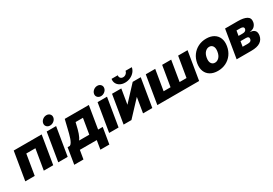

<svg xmlns="http://www.w3.org/2000/svg" viewBox="43 -1815 4336 3049"><g transform="rotate(-30 2211.0 -291.0)"><path d="M601.1 -515.6 515.6 0H342.8L405.3 -375H238.3L176.3 0H3.4L88.9 -515.6Z M607.9 0 693.4 -515.6H866.2L780.8 0ZM789.1 -570.3Q750 -570.3 727.1 -595.5Q704.1 -620.6 710 -656.2Q716.3 -692.4 747.6 -717.5Q778.8 -742.7 817.9 -742.7Q856.4 -742.7 879.4 -717.5Q902.3 -692.4 896.5 -656.2Q890.6 -620.6 859.1 -595.5Q827.6 -570.3 789.1 -570.3Z M808.1 161.1 856.4 -133.8H897.5Q917.5 -143.1 933.1 -169.4Q948.7 -195.8 961.2 -231.7Q973.6 -267.6 983.4 -306.2Q993.2 -344.7 1001.5 -378.9L1042 -545.9H1483.9L1416 -133.8H1500.5L1451.7 161.1H1287.6L1314 0H1003.9L977.1 161.1ZM1066.9 -133.8H1253.9L1300.8 -416H1166L1156.7 -378.9Q1137.2 -291.5 1116.7 -231.7Q1096.2 -171.9 1066.9 -133.8Z M1541 0 1626.5 -515.6H1799.3L1713.9 0ZM1722.2 -570.3Q1683.1 -570.3 1660.2 -595.5Q1637.2 -620.6 1643.1 -656.2Q1649.4 -692.4 1680.7 -717.5Q1711.9 -742.7 1751 -742.7Q1789.6 -742.7 1812.5 -717.5Q1835.4 -692.4 1829.6 -656.2Q1823.7 -620.6 1792.2 -595.5Q1760.7 -570.3 1722.2 -570.3Z M2332.5 0H2162.6L2208 -275.4H2207.5L1949.7 0H1806.2L1891.6 -515.6H2061.5L2016.1 -242.7H2016.6L2270.5 -515.6H2418ZM2162.1 -564.5Q2109.4 -564.5 2071 -585.7Q2032.7 -606.9 2014.2 -643.1Q1995.6 -679.2 2003.4 -724.6H2117.2Q2112.3 -694.8 2129.4 -674.6Q2146.5 -654.3 2177.2 -654.3Q2207.5 -654.3 2231.2 -674.6Q2254.9 -694.8 2259.8 -724.6H2374.5Q2367.2 -679.2 2336.7 -643.1Q2306.2 -606.9 2260.5 -585.7Q2214.8 -564.5 2162.1 -564.5Z M2510.3 -515.6H2683.1L2621.1 -140.6H2748L2810.5 -515.6H2976.1L2914.1 -140.6H3041L3103.5 -515.6H3276.4L3190.9 0H2424.8Z M3533.2 11.7Q3452.1 11.7 3396 -21.5Q3339.8 -54.7 3315.7 -115.2Q3291.5 -175.8 3304.7 -257.8Q3318.4 -339.4 3362.8 -399.9Q3407.2 -460.4 3474.4 -493.9Q3541.5 -527.3 3622.6 -527.3Q3704.1 -527.3 3760 -493.9Q3815.9 -460.4 3840.1 -399.9Q3864.3 -339.4 3850.6 -257.8Q3836.9 -175.8 3792.7 -115.2Q3748.5 -54.7 3681.6 -21.5Q3614.7 11.7 3533.2 11.7ZM3556.2 -125Q3598.6 -125 3632.1 -159.2Q3665.5 -193.4 3675.8 -257.8Q3686.5 -321.8 3664.3 -356.2Q3642.1 -390.6 3599.6 -390.6Q3557.1 -390.6 3523.7 -356.2Q3490.2 -321.8 3479.5 -257.8Q3468.8 -193.4 3491.2 -159.2Q3513.7 -125 3556.2 -125Z M3878.9 0 3964.4 -515.6H4197.8Q4303.2 -515.6 4359.1 -484.4Q4415 -453.1 4402.8 -380.4Q4395.5 -337.4 4365 -307.1Q4334.5 -276.9 4271.5 -270.5Q4321.3 -267.6 4347.2 -249.8Q4373 -231.9 4380.4 -204.8Q4387.7 -177.7 4382.3 -146.5Q4370.6 -76.2 4314.2 -38.1Q4257.8 0 4148.9 0ZM4061 -125.5H4160.6Q4219.7 -125.5 4227.1 -171.4Q4234.9 -219.2 4176.3 -219.2H4076.7ZM4090.8 -307.1H4168.9Q4197.3 -307.1 4215.1 -319.1Q4232.9 -331.1 4236.3 -352.5Q4239.7 -374 4224.4 -386Q4209 -397.9 4178.2 -397.9H4106Z"/></g></svg>

Font: Inter Display Extra Bold
Style: Italic
Weight: 800
Italic angle: -9.39999°
Designer: Rasmus Andersson
Foundry: rsms
Version: Version 4.000;git-4fc901f